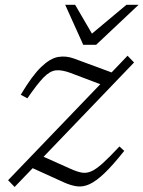

<svg xmlns="http://www.w3.org/2000/svg" viewBox="-20 -750 584 782"><path d="M13 -16 388.5 -407 267 -453Q232 -466 207.8 -463.5Q183.5 -461 157.8 -434.8Q132 -408.5 91.5 -349.5L64.5 -364Q110.5 -441.5 147.5 -477Q184.5 -512.5 216.8 -518Q249 -523.5 281.5 -511.5L434.5 -455L499.5 -523L526 -495.5L157.5 -111.5L267 -62.5Q292.5 -51 311.8 -47.2Q331 -43.5 350.8 -51.8Q370.5 -60 397.8 -84.5Q425 -109 466.5 -153.5L486 -135.5Q439.5 -77 405.8 -44.8Q372 -12.5 345.5 -0.2Q319 12 294.5 9Q270 6 242 -6.5L113 -65L39.5 11.5ZM544.5 -730.5 371.5 -567.5H319L245.5 -730.5H286L354.5 -613L495 -730.5Z"/></svg>

Font: Newsreader 6pt Light
Style: Italic
Weight: 300
Italic angle: -17°
Designer: Hugues Gentile
Foundry: Production Type
Version: Version 1.003; ttfautohint (v1.8.3)